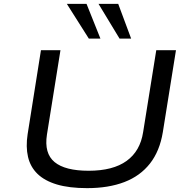

<svg xmlns="http://www.w3.org/2000/svg" viewBox="-20 -965 977 994"><path d="M431 9Q338 9 274.5 -10Q211 -29 174 -65Q137 -101 125 -153Q113 -205 123 -270L192 -705H293L223 -268Q208 -171 262.5 -126Q317 -81 439 -81Q565 -81 635.5 -132Q706 -183 721 -281L789 -705H891L823 -281Q807 -183 756.5 -118.5Q706 -54 624 -22.5Q542 9 431 9ZM599 -765 490 -945H592L659 -765ZM440 -765 326 -945H428L500 -765Z"/></svg>

Font: Nunito Sans 7pt Expanded
Style: Italic
Weight: 400
Width: 7
Italic angle: -9°
Designer: Vernon Adams
Foundry: Vernon Adams
Version: Version 3.101;gftools[0.9.27]